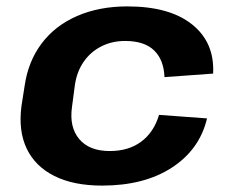

<svg xmlns="http://www.w3.org/2000/svg" viewBox="-20 -570 715 600"><path d="M299 10Q210 10 150 -20Q90 -50 63.5 -105.5Q37 -161 47 -238L57 -302Q68 -378 110 -434Q152 -490 221 -520Q290 -550 378 -550Q510 -550 580.5 -493.5Q651 -437 646 -340L494 -329Q492 -383 461.5 -412.5Q431 -442 371 -442Q330 -442 296.5 -425Q263 -408 241.5 -377Q220 -346 214 -304L205 -236Q196 -173 227.5 -135.5Q259 -98 323 -98Q382 -98 421.5 -127.5Q461 -157 477 -211L627 -200Q604 -103 517.5 -46.5Q431 10 299 10Z"/></svg>

Font: Pathway Extreme 28pt
Style: Bold Italic
Weight: 700
Italic angle: -8°
Designer: Eduardo Rodriguez Tunni
Foundry: Eduardo Rodriguez Tunni
Version: Version 1.001;gftools[0.9.26]